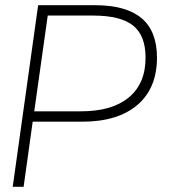

<svg xmlns="http://www.w3.org/2000/svg" viewBox="-20 -720 655 740"><path d="M585 -498Q585 -380 509.5 -315.5Q434 -251 297 -251H106L71 0H29L127 -700H345Q466 -700 525.5 -650Q585 -600 585 -498ZM541 -498Q541 -583 493 -621.5Q445 -660 339 -660H164L112 -291H293Q412 -291 476.5 -344.5Q541 -398 541 -498Z"/></svg>

Font: Krub ExtraLight
Style: Italic
Weight: 275
Italic angle: -8°
Designer: Ekaluck Peanpanawate
Foundry: Cadson Demak Co.,Ltd.
Version: Version 1.000; ttfautohint (v1.6)